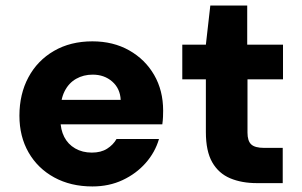

<svg xmlns="http://www.w3.org/2000/svg" viewBox="-20 -660 1089 692"><path d="M313 12Q235 12 175.5 -20.5Q116 -53 83 -110.5Q50 -168 50 -243Q50 -321 82.5 -381.5Q115 -442 174.5 -476.5Q234 -511 313 -511Q388 -511 445.5 -478.5Q503 -446 535.5 -390Q568 -334 568 -261Q568 -251 567.5 -238.5Q567 -226 565 -212H156V-300H415Q413 -341 384.5 -366Q356 -391 314 -391Q281 -391 254.5 -376Q228 -361 213 -331.5Q198 -302 198 -257V-227Q198 -193 211.5 -166.5Q225 -140 251 -125Q277 -110 311 -110Q344 -110 366 -124Q388 -138 400 -159H553Q539 -111 505 -72.5Q471 -34 422 -11Q373 12 313 12Z M906 0Q851 0 809.5 -17.5Q768 -35 745 -75Q722 -115 722 -184V-374H637V-499H722L738 -640H871V-499H1000V-374H872V-182Q872 -152 885.5 -139.5Q899 -127 932 -127H999V0Z"/></svg>

Font: DM Sans 20pt Black
Style: Regular
Weight: 900
Version: Version 4.004;gftools[0.9.30]